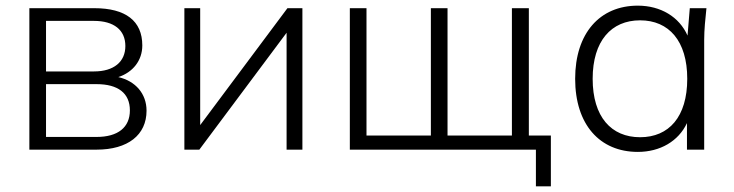

<svg xmlns="http://www.w3.org/2000/svg" viewBox="-20 -530 2601 680"><path d="M84 0H322C433 0 499 -52 499 -138C499 -198 460 -243 399 -257C451 -274 484 -316 484 -369C484 -456 425 -501 314 -501H84ZM322 -45H143V-232H322C398 -232 440 -200 440 -139C440 -79 398 -45 322 -45ZM313 -277H143V-456H313C383 -456 424 -424 424 -367C424 -311 383 -277 313 -277Z M633 0H686L995 -414V0H1051V-501H998L689 -87V-501H633Z M1878 130H1931V-50H1853V-501H1793V-50H1565V-501H1506V-50H1278V-501H1219V0H1878Z M2239 8C2318 8 2383 -30 2413 -94V0H2474V-389C2474 -425 2478 -463 2482 -501H2423L2415 -404C2386 -470 2320 -510 2239 -510C2104 -510 2017 -412 2017 -251C2017 -89 2104 8 2239 8ZM2247 -44C2145 -44 2079 -116 2079 -251C2079 -385 2145 -458 2247 -458C2349 -458 2414 -385 2414 -251C2414 -116 2349 -44 2247 -44Z"/></svg>

Font: Poppy and Pepper Light
Style: Regular
Weight: 300
Designer: Thy Ha
Foundry: Thy Ha
Version: Version 0.001;Glyphs 3.2 (3227)